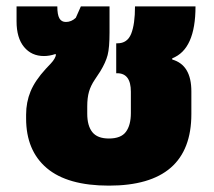

<svg xmlns="http://www.w3.org/2000/svg" viewBox="-20 -568 672 603"><path d="M62 -196V-208Q62 -247 76 -281Q90 -315 124 -352Q126 -354 140 -369Q154 -384 156 -397L153 -398Q135 -392 118 -392Q79 -392 55.5 -420.5Q32 -449 32 -501V-548H160Q160 -522 166.5 -510.5Q173 -499 187 -499Q204 -499 218 -512L234 -548H324V-466Q324 -418 318 -395Q312 -372 295 -344Q290 -336 277.5 -317.5Q265 -299 259.5 -280Q254 -261 254 -234V-211Q254 -173 270 -153Q286 -133 322 -133Q360 -133 375.5 -154Q391 -175 391 -213V-280Q391 -338 348 -338H345V-432H349Q380 -432 392 -462Q404 -492 404 -548H594Q594 -413 521 -385V-381Q581 -364 581 -281V-210Q581 15 322 15Q192 15 127 -40Q62 -95 62 -196Z"/></svg>

Font: Noto Sans Thai Black
Style: Regular
Weight: 900
Designer: Monotype Design Team
Foundry: Monotype Imaging Inc.
Version: Version 1.000